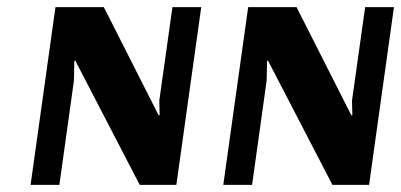

<svg xmlns="http://www.w3.org/2000/svg" viewBox="-20 -520 1128 540"><path d="M476 0H373L192 -349H189L188 -294L147 0H66L136 -500H272L426 -196H429L428 -237L465 -500H546Z M1018 0H915L734 -349H731L730 -294L689 0H608L678 -500H814L968 -196H971L970 -237L1007 -500H1088Z"/></svg>

Font: Arsenal SC
Style: Bold Italic
Weight: 700
Italic angle: -9.10001°
Designer: Andrij Shevchenko
Foundry: Stairsfor
Version: Version 2.001; ttfautohint (v1.8.4.7-5d5b)